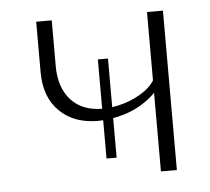

<svg xmlns="http://www.w3.org/2000/svg" viewBox="-39 -451 537 492"><g transform="rotate(-5 230.0 -205.0)"><path d="M207 -143Q145 -143 108 -179.5Q71 -216 71 -280V-410H111V-292Q111 -237 140 -205Q169 -173 222 -173Q247 -173 276 -181.5Q305 -190 329.5 -207Q354 -224 365 -251L382 -240Q366 -207 336.5 -185Q307 -163 272.5 -153Q238 -143 207 -143ZM220 -45V-300H246V-45ZM356 0V-410H397V0Z"/></g></svg>

Font: Ysabeau Infant ExtraLight
Style: Regular
Weight: 250
Designer: Christian Thalmann (Catharsis Fonts)
Version: Version 2.001;gftools[0.9.30]; featfreeze: ss01,ss02,lnum